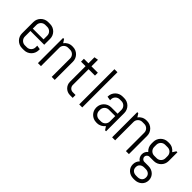

<svg xmlns="http://www.w3.org/2000/svg" viewBox="69 -1600 2699 2699"><g transform="rotate(45 1418.5 -250.0)"><path d="M394 -137V-157L334 -167V-134C334 -86 295 -47 247 -47H207C159 -47 120 -86 120 -134V-245H394V-363C394 -444 328 -510 247 -510H207C126 -510 60 -444 60 -363V-137C60 -56 126 10 207 10H247C328 10 394 -56 394 -137ZM334 -292H120V-366C120 -414 159 -453 207 -453H247C295 -453 334 -414 334 -366Z M848 0V-363C848 -444 782 -510 701 -510H686C637 -510 594 -486 567 -449L534 -500H514V0H574V-366C574 -414 613 -453 661 -453H701C749 -453 788 -414 788 -366V0Z M1205 0V-57H1150C1110 -57 1078 -89 1078 -129C1078 -169 1078 -443 1078 -443H1205V-500H1078V-630L1018 -620V-500H928V-443H1018C1018 -443 1018 -205 1018 -132C1018 -59 1077 0 1150 0Z M1395 0V-700H1335V0Z M1869 0V-363C1869 -444 1803 -510 1722 -510H1687C1606 -510 1540 -444 1540 -363V-358L1600 -348V-366C1600 -414 1639 -453 1687 -453H1722C1770 -453 1809 -414 1809 -366V-289H1682C1601 -289 1535 -223 1535 -142V-137C1535 -56 1601 10 1682 10H1697C1746 10 1789 -14 1816 -50L1849 0ZM1809 -134C1809 -86 1770 -47 1722 -47H1682C1634 -47 1595 -86 1595 -134V-155C1595 -203 1634 -242 1682 -242H1809Z M2323 0V-363C2323 -444 2257 -510 2176 -510H2161C2112 -510 2069 -486 2042 -449L2009 -500H1989V0H2049V-366C2049 -414 2088 -453 2136 -453H2176C2224 -453 2263 -414 2263 -366V0Z M2782 63V61C2782 -20 2716 -76 2635 -76H2553C2525 -76 2502 -99 2502 -127C2502 -155 2525 -178 2553 -178H2640C2721 -178 2787 -244 2787 -325V-500H2767L2734 -449C2707 -486 2664 -510 2615 -510H2590C2509 -510 2443 -444 2443 -363V-325C2443 -280 2463 -240 2494 -213C2468 -194 2452 -162 2452 -127C2452 -88 2472 -54 2503 -35C2478 -11 2463 22 2463 61V63C2463 144 2529 200 2610 200H2635C2716 200 2782 144 2782 63ZM2727 -322C2727 -274 2688 -235 2640 -235H2590C2542 -235 2503 -274 2503 -322V-366C2503 -414 2542 -453 2590 -453H2640C2688 -453 2727 -414 2727 -366ZM2725 66C2725 114 2686 143 2638 143H2607C2559 143 2520 114 2520 66V58C2520 10 2559 -19 2607 -19H2638C2686 -19 2725 10 2725 58Z"/></g></svg>

Font: Abel
Style: Regular
Weight: 400
Designer: Matthew Desmond
Foundry: Matthew Desmond
Version: Version 1.002